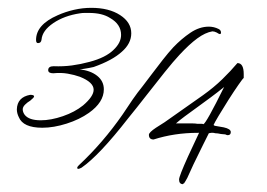

<svg xmlns="http://www.w3.org/2000/svg" viewBox="-20 -461 682 490"><path d="M180 -30Q177 -30 177 -33Q177 -35 181 -39Q212 -68 240 -100.5Q268 -133 293 -169Q306 -189 318.5 -207Q331 -225 344 -241Q354 -254 367.5 -272Q381 -290 395.5 -308.5Q410 -327 422 -340Q443 -362 466 -377.5Q489 -393 513 -393Q526 -393 538 -387Q544 -384 544 -378Q544 -374 541 -374Q539 -374 533 -378Q527 -381 522 -381Q504 -378 483.5 -363Q463 -348 438 -321Q423 -305 400.5 -277Q378 -249 353.5 -217.5Q329 -186 307 -159Q233 -64 188 -33Q182 -30 180 -30ZM88 -135Q39 -135 28 -162Q23 -172 23 -182Q24 -213 57 -219Q67 -219 67 -215Q67 -212 57 -204Q50 -200 44 -194Q38 -188 38 -182Q38 -175 43 -168Q54 -154 84 -154Q110 -154 140.5 -164.5Q171 -175 192 -192Q219 -215 219 -232Q219 -251 184 -265Q170 -270 153 -273Q136 -276 116 -274Q103 -274 103 -282Q103 -292 117 -292Q141 -291 163.5 -294Q186 -297 208 -303Q250 -314 270 -334Q289 -352 289 -372Q289 -399 261 -415Q241 -428 207 -428Q201 -428 195.5 -428Q190 -428 184 -427Q144 -421 116 -402Q88 -383 86 -360Q85 -351 77 -351Q72 -351 72 -359Q72 -398 127 -422Q147 -431 169 -436Q191 -441 213 -441Q258 -441 286.5 -422.5Q315 -404 315 -376Q315 -350 291 -329Q267 -307 219 -290Q214 -289 207 -287.5Q200 -286 192 -285Q187 -284 183 -284Q211 -281 228 -267.5Q245 -254 245 -233Q245 -200 207 -173Q183 -156 150 -145.5Q117 -135 88 -135ZM447 7V9Q437 9 437 -3Q437 -11 460 -62L488 -122H485Q425 -122 372 -105Q360 -105 360 -117Q360 -123 378 -135L400 -149L498 -218Q526 -238 547.5 -259Q569 -280 585 -299L586 -300Q602 -300 602 -272V-262Q600 -261 588.5 -244.5Q577 -228 563 -206Q549 -184 538 -165.5Q527 -147 525 -142L528 -140L551 -136Q569 -132 569 -124Q569 -116 561 -116Q559 -116 555 -118L544 -119Q540 -120 536 -120.5Q532 -121 529 -121Q526 -122 524 -122H519L513 -121Q508 -111 498 -91Q488 -71 474 -42L458 -7Q456 -3 453.5 1Q451 5 449 8ZM495 -145Q498 -145 499 -144Q506 -146 552 -239Q536 -226 518.5 -213Q501 -200 483 -187Q465 -174 451.5 -164Q438 -154 429 -146H460Q467 -146 472.5 -146Q478 -146 484 -145Z"/></svg>

Font: Passions Conflict
Style: Regular
Weight: 400
Designer: Robert E. Leuschke
Foundry: Robert E. Leuschke
Version: Version 1.010; ttfautohint (v1.8.3)